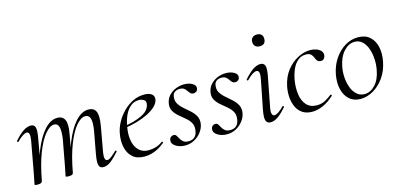

<svg xmlns="http://www.w3.org/2000/svg" viewBox="-59 -949 2731 1315"><g transform="rotate(-15 1306.5 -291.5)"><path d="M546.8 9Q521.6 9 515.4 -13.2Q509.2 -35.4 518.8 -89L548 -248Q557.6 -304.8 549.6 -332.6Q541.6 -360.4 514.4 -360.4Q484 -360.4 449.4 -319.5Q414.8 -278.6 384.2 -199.6Q353.6 -120.6 333.2 -7.2L321.6 -8.2Q341.6 -125.4 376.4 -213.5Q411.2 -301.6 455.2 -350.3Q499.2 -399 547.2 -399Q587 -399 600.3 -368.2Q613.6 -337.4 601.4 -267L569.4 -89Q564.4 -58.6 568.9 -44.7Q573.4 -30.8 584.8 -30.8Q596.6 -30.8 613.5 -43.6Q630.4 -56.4 651.2 -77Q655.2 -81 659.2 -77Q663.2 -73 659.2 -69Q626.6 -32 600 -11.5Q573.4 9 546.8 9ZM81.6 8Q67.4 8 63.2 6.3Q59 4.6 59 1.6Q59 -1.6 64.1 -24Q69.2 -46.4 73.2 -69.2L115 -297Q124.8 -355.6 98.4 -355.6Q86.8 -355.6 68.7 -344Q50.6 -332.4 29.2 -310Q26.2 -306 21.8 -310.5Q17.4 -315 21.2 -318.2Q54.8 -357.2 83.4 -376.1Q112 -395 137.6 -395Q162.4 -395 168.8 -373.3Q175.2 -351.6 165.6 -299.4L113.6 -7.2Q110.2 8 81.6 8ZM302 8Q287.8 8 283.6 6.3Q279.4 4.6 279.4 1.6Q279.4 -1.6 284.9 -26.4Q290.4 -51.2 294.4 -74L326.6 -248.4Q334.8 -305.4 327.2 -332.9Q319.6 -360.4 294 -360.4Q264 -360.4 229.3 -319Q194.6 -277.6 164.2 -198.5Q133.8 -119.4 113.6 -7.2L101.2 -8.2Q121 -124.8 155.7 -212.9Q190.4 -301 234.5 -350Q278.6 -399 327 -399Q365 -399 379.3 -368.4Q393.6 -337.8 380 -267.4L333.2 -7.2Q331 8 302 8Z M837.2 12Q784 12 753.5 -15.8Q723 -43.6 713.5 -88.6Q704 -133.6 713.8 -185Q720.2 -222.4 740.8 -260.5Q761.4 -298.6 792.2 -329.9Q823 -361.2 861.2 -380.1Q899.4 -399 942.4 -399Q978.6 -399 996.3 -384.6Q1014 -370.2 1009.6 -345Q1005 -321.4 982.2 -299.4Q959.4 -277.4 923.1 -259.6Q886.8 -241.8 842.3 -229.1Q797.8 -216.4 750.2 -210.6L752.2 -223.6Q828.8 -234.6 881.2 -259.3Q933.6 -284 943 -324Q950.2 -350.8 934.1 -361.4Q918 -372 897.6 -372Q864.2 -372 838.9 -351.1Q813.6 -330.2 797.7 -295.2Q781.8 -260.2 774.8 -218Q764.4 -162.2 772.6 -118.2Q780.8 -74.2 806.8 -48.3Q832.8 -22.4 875.4 -22.4Q899.2 -22.4 925.3 -29.4Q951.4 -36.4 975.8 -55Q978.6 -57 982.1 -53Q985.6 -49 982.8 -46.2Q944.8 -14.8 908.7 -1.4Q872.6 12 837.2 12Z M1125.8 11Q1088 11 1059.8 -7.2Q1031.6 -25.4 1035.6 -51.4Q1037.8 -65 1046.8 -71.9Q1055.8 -78.8 1066.2 -78.8Q1079 -78.8 1085.6 -68.4Q1092.2 -58 1099.2 -44.9Q1106.2 -31.8 1119 -21.4Q1131.8 -11 1156.2 -11Q1183 -11 1199.4 -26.2Q1215.8 -41.4 1219.6 -71.8Q1224.4 -103 1211.1 -125.5Q1197.8 -148 1175.5 -166.1Q1153.2 -184.2 1131.8 -202.8Q1110.4 -221.4 1097.8 -244.1Q1085.2 -266.8 1091.2 -298.2Q1097 -329.4 1117.4 -351.3Q1137.8 -373.2 1166.2 -384.6Q1194.6 -396 1224.2 -396Q1260 -396 1283.8 -381.6Q1307.6 -367.2 1304.6 -346.4Q1302.4 -332 1292.8 -325.5Q1283.2 -319 1274 -319Q1259.6 -319 1251.6 -327.2Q1243.6 -335.4 1236.5 -346.3Q1229.4 -357.2 1218.8 -365.4Q1208.2 -373.6 1187.6 -373.6Q1168.8 -373.6 1154 -364Q1139.2 -354.4 1136.4 -333.8Q1131.4 -304.2 1144.7 -282.2Q1158 -260.2 1180 -241.3Q1202 -222.4 1223.8 -202.8Q1245.6 -183.2 1258.4 -159.2Q1271.2 -135.2 1266 -103.2Q1261.2 -74.2 1241.4 -47.8Q1221.6 -21.4 1191.7 -5.2Q1161.8 11 1125.8 11Z M1421.8 11Q1384 11 1355.8 -7.2Q1327.6 -25.4 1331.6 -51.4Q1333.8 -65 1342.8 -71.9Q1351.8 -78.8 1362.2 -78.8Q1375 -78.8 1381.6 -68.4Q1388.2 -58 1395.2 -44.9Q1402.2 -31.8 1415 -21.4Q1427.8 -11 1452.2 -11Q1479 -11 1495.4 -26.2Q1511.8 -41.4 1515.6 -71.8Q1520.4 -103 1507.1 -125.5Q1493.8 -148 1471.5 -166.1Q1449.2 -184.2 1427.8 -202.8Q1406.4 -221.4 1393.8 -244.1Q1381.2 -266.8 1387.2 -298.2Q1393 -329.4 1413.4 -351.3Q1433.8 -373.2 1462.2 -384.6Q1490.6 -396 1520.2 -396Q1556 -396 1579.8 -381.6Q1603.6 -367.2 1600.6 -346.4Q1598.4 -332 1588.8 -325.5Q1579.2 -319 1570 -319Q1555.6 -319 1547.6 -327.2Q1539.6 -335.4 1532.5 -346.3Q1525.4 -357.2 1514.8 -365.4Q1504.2 -373.6 1483.6 -373.6Q1464.8 -373.6 1450 -364Q1435.2 -354.4 1432.4 -333.8Q1427.4 -304.2 1440.7 -282.2Q1454 -260.2 1476 -241.3Q1498 -222.4 1519.8 -202.8Q1541.6 -183.2 1554.4 -159.2Q1567.2 -135.2 1562 -103.2Q1557.2 -74.2 1537.4 -47.8Q1517.6 -21.4 1487.7 -5.2Q1457.8 11 1421.8 11Z M1732.2 9Q1708 9 1700 -12Q1692 -33 1702.8 -89L1743.8 -297Q1755.4 -355.6 1727.2 -355.6Q1715.6 -355.6 1697.5 -344Q1679.4 -332.4 1658.2 -310Q1655 -306 1650.6 -310.5Q1646.2 -315 1650 -318.2Q1684.4 -357.2 1712.2 -376.1Q1740 -395 1765.6 -395Q1791.2 -395 1798 -373.3Q1804.8 -351.6 1794.4 -299.4L1754 -89Q1748.2 -58.6 1753.2 -44.7Q1758.2 -30.8 1770.2 -30.8Q1781.2 -30.8 1799 -42.4Q1816.8 -54 1837.6 -75.4Q1841.6 -79.4 1845.6 -75Q1849.6 -70.6 1845.6 -67.4Q1813 -29.6 1785.6 -10.3Q1758.2 9 1732.2 9ZM1795.2 -513.4Q1774.8 -513.4 1763.3 -524.4Q1751.8 -535.4 1751.8 -556.2Q1751.8 -574.6 1763.3 -585.6Q1774.8 -596.6 1795.2 -596.6Q1815.6 -596.6 1826.5 -585.6Q1837.4 -574.6 1837.4 -556.2Q1837.4 -513.4 1795.2 -513.4Z M2026.8 13Q1984.2 13 1956.5 -6.4Q1928.8 -25.8 1915 -57.6Q1901.2 -89.4 1899 -127.4Q1896.8 -165.4 1904.6 -202Q1918 -265.2 1952.3 -308.8Q1986.6 -352.4 2031.4 -375.7Q2076.2 -399 2119 -399Q2142.8 -399 2163.2 -391.7Q2183.6 -384.4 2195.3 -371Q2207 -357.6 2205 -340Q2204 -327.2 2196.1 -317.5Q2188.2 -307.8 2172.4 -307.8Q2158.2 -307.8 2149.4 -316.7Q2140.6 -325.6 2136 -340Q2132.8 -351.8 2121 -364.6Q2109.2 -377.4 2083.8 -377.4Q2051 -377.4 2027.1 -357.6Q2003.2 -337.8 1988.4 -305.4Q1973.6 -273 1965.8 -233Q1956 -178 1962.5 -129.6Q1969 -81.2 1995.1 -51.4Q2021.2 -21.6 2068.6 -21.6Q2102.4 -21.6 2128.3 -35.9Q2154.2 -50.2 2175 -67Q2177.8 -69 2181.8 -65Q2185.8 -61 2183 -58Q2142 -21 2102.9 -4Q2063.8 13 2026.8 13Z M2369 14Q2321.2 14 2290.3 -13.8Q2259.4 -41.6 2248.2 -88.6Q2237 -135.6 2247.8 -193Q2259 -251.6 2289.8 -298.1Q2320.6 -344.6 2364.6 -371.8Q2408.6 -399 2458.4 -399Q2510.4 -399 2541.8 -370.7Q2573.2 -342.4 2583.4 -295.5Q2593.6 -248.6 2582.4 -193Q2570.2 -129.8 2536.7 -82.9Q2503.2 -36 2458.8 -11Q2414.4 14 2369 14ZM2403.8 -11Q2445.4 -11 2479.7 -47.3Q2514 -83.6 2525.8 -149Q2533 -186 2530.9 -225.3Q2528.8 -264.6 2517 -298.6Q2505.2 -332.6 2483.2 -353.8Q2461.2 -375 2428.6 -375Q2387 -375 2352.2 -337.8Q2317.4 -300.6 2304.4 -236Q2296.4 -197.4 2299 -158Q2301.6 -118.6 2314.1 -85.2Q2326.6 -51.8 2349.4 -31.4Q2372.2 -11 2403.8 -11Z"/></g></svg>

Font: Cormorant Light
Style: Italic
Weight: 300
Italic angle: -10°
Designer: Christian Thalmann (Catharsis Fonts)
Foundry: Catharsis Fonts
Version: Version 4.000